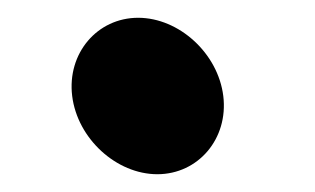

<svg xmlns="http://www.w3.org/2000/svg" viewBox="-20 -196 354 216"><path d="M61.2 -88C67.1 -40 111 0 157 0C203 0 237.1 -40 231.2 -88C225.3 -136 181.4 -176 135.4 -176C89.4 -176 55.3 -136 61.2 -88Z"/></svg>

Font: Hussar
Style: BdOpOblOne
Weight: 700
Foundry: Cannot Into Space Fonts
Version: Version 2.00